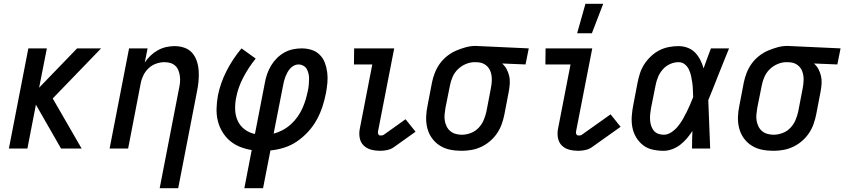

<svg xmlns="http://www.w3.org/2000/svg" viewBox="-20 -786 4468 1016"><path d="M303 0 170 -232 125 0H27L130 -530H228L187 -322L388 -530H515L259 -265L412 0Z M825 210 927 -316Q931 -333 932.5 -349.5Q934 -366 932 -382Q930 -398 924.5 -412.5Q919 -427 908 -437.5Q897 -448 882 -452.5Q867 -457 850 -457Q829 -457 807 -449.5Q785 -442 767.5 -426Q750 -410 739.5 -389Q729 -368 725 -347L658 0H560L663 -530H761L746 -455Q759 -475 777 -492Q795 -509 816 -520.5Q837 -532 859.5 -537Q882 -542 904 -542Q932 -542 957 -533Q982 -524 998 -505Q1014 -486 1022 -461Q1030 -436 1031.5 -409.5Q1033 -383 1030.5 -355.5Q1028 -328 1022 -300L923 210Z M1273 210 1312 8Q1280 3 1250 -9Q1220 -21 1196.5 -41Q1173 -61 1156.5 -88.5Q1140 -116 1132.5 -147Q1125 -178 1126 -212Q1127 -246 1133 -280Q1146 -346 1178.5 -410Q1211 -474 1258 -530L1333 -476Q1295 -429 1267 -375.5Q1239 -322 1229 -266Q1223 -235 1224.5 -203.5Q1226 -172 1238.5 -145.5Q1251 -119 1275 -101Q1299 -83 1329 -77L1382 -350Q1386 -373 1394 -395.5Q1402 -418 1414.5 -439Q1427 -460 1445 -478Q1463 -496 1484.5 -508Q1506 -520 1529.5 -525Q1553 -530 1576 -530Q1604 -530 1629 -522Q1654 -514 1672 -496Q1690 -478 1699 -454Q1708 -430 1711.5 -403.5Q1715 -377 1712.5 -349Q1710 -321 1705 -294Q1698 -258 1686.5 -222.5Q1675 -187 1656.5 -153Q1638 -119 1611 -89.5Q1584 -60 1552 -38Q1520 -16 1483 -4.5Q1446 7 1411 10L1372 210ZM1428 -79Q1452 -85 1475.5 -97.5Q1499 -110 1519 -128Q1539 -146 1554.5 -168Q1570 -190 1580.5 -213.5Q1591 -237 1598 -261Q1605 -285 1610 -310Q1613 -324 1614 -338.5Q1615 -353 1615.5 -367Q1616 -381 1613 -394.5Q1610 -408 1604 -419.5Q1598 -431 1585.5 -438Q1573 -445 1559 -445Q1547 -445 1535.5 -439Q1524 -433 1515.5 -423.5Q1507 -414 1501 -403Q1495 -392 1490.5 -380.5Q1486 -369 1483 -357Q1480 -345 1478 -334Z M1992 12Q1967 12 1944 6Q1921 0 1904.5 -16Q1888 -32 1883.5 -56Q1879 -80 1884 -105L1950 -445H1853L1854 -530H2066L1980 -89Q1979 -82 1982 -75.5Q1985 -69 1992 -69Q1997 -69 2001.5 -69.5Q2006 -70 2011 -73L2126 -155L2179 -89L2064 -7Q2048 4 2029 8Q2010 12 1992 12Z M2423 12Q2391 12 2361.5 6Q2332 0 2307.5 -15.5Q2283 -31 2266 -54.5Q2249 -78 2241.5 -107Q2234 -136 2235 -167Q2236 -198 2243 -230L2266 -350Q2271 -375 2281 -400.5Q2291 -426 2307 -448.5Q2323 -471 2345.5 -489Q2368 -507 2393.5 -518Q2419 -529 2445 -536Q2471 -543 2497 -543Q2502 -543 2507 -542.5Q2512 -542 2517 -542L2778 -530L2761 -445L2637 -450Q2652 -437 2661 -420Q2670 -403 2674.5 -383.5Q2679 -364 2677.5 -342.5Q2676 -321 2672 -300L2649 -180Q2644 -155 2635 -129.5Q2626 -104 2610.5 -81Q2595 -58 2573.5 -39.5Q2552 -21 2526.5 -9Q2501 3 2474.5 7.5Q2448 12 2423 12ZM2424 -73Q2447 -73 2471 -82Q2495 -91 2512.5 -109.5Q2530 -128 2539.5 -150.5Q2549 -173 2554 -196L2577 -316Q2582 -340 2582.5 -363Q2583 -386 2576 -406.5Q2569 -427 2552 -440.5Q2535 -454 2512 -456L2501 -457H2491Q2468 -457 2444.5 -447Q2421 -437 2403 -419.5Q2385 -402 2375 -379Q2365 -356 2361 -334L2337 -214Q2334 -197 2332.5 -179.5Q2331 -162 2334 -146Q2337 -130 2344 -116Q2351 -102 2363 -92Q2375 -82 2391 -77.5Q2407 -73 2424 -73Z M3040 12Q3015 12 2992 6Q2969 0 2953 -16Q2937 -32 2932.5 -56Q2928 -80 2933 -105L2999 -445H2866L2867 -530H3114L3028 -89Q3027 -82 3030 -75.5Q3033 -69 3041 -69Q3045 -69 3050 -69.5Q3055 -70 3059 -73L3211 -181L3264 -115L3112 -7Q3096 4 3077 8Q3058 12 3040 12Z M3034 -610 3078 -766H3172L3112 -610Z M3492 12Q3461 12 3432.5 5.5Q3404 -1 3382.5 -18Q3361 -35 3346.5 -59Q3332 -83 3326.5 -111Q3321 -139 3323 -169.5Q3325 -200 3331 -230L3354 -350Q3359 -375 3367 -399.5Q3375 -424 3390 -447Q3405 -470 3425.5 -489Q3446 -508 3469.5 -520Q3493 -532 3519 -537Q3545 -542 3570 -542Q3596 -542 3619.5 -533Q3643 -524 3659 -507Q3675 -490 3686 -468.5Q3697 -447 3703 -424Q3712 -450 3722 -476.5Q3732 -503 3742 -530H3838Q3822 -491 3806.5 -452.5Q3791 -414 3776 -376L3775 -373Q3763 -343 3751.5 -314Q3740 -285 3728 -256Q3731 -192 3733 -128Q3735 -64 3738 0H3642Q3642 -23 3642.5 -46.5Q3643 -70 3644 -93Q3631 -73 3615 -54Q3599 -35 3579.5 -20Q3560 -5 3537 3.5Q3514 12 3492 12ZM3492 -73Q3513 -73 3532.5 -86Q3552 -99 3566.5 -116.5Q3581 -134 3592 -153Q3603 -172 3613 -192Q3623 -212 3631.5 -232Q3640 -252 3648 -272Q3647 -291 3646.5 -310Q3646 -329 3643.5 -347.5Q3641 -366 3637 -384Q3633 -402 3625.5 -418Q3618 -434 3604 -445.5Q3590 -457 3570 -457Q3548 -457 3525.5 -447Q3503 -437 3487 -418.5Q3471 -400 3462 -378Q3453 -356 3449 -334L3425 -214Q3422 -198 3420.5 -182Q3419 -166 3420 -150.5Q3421 -135 3425.5 -121Q3430 -107 3439 -95.5Q3448 -84 3462 -78.5Q3476 -73 3492 -73Z M4073 12Q4041 12 4011.5 6Q3982 0 3957.5 -15.5Q3933 -31 3916 -54.5Q3899 -78 3891.5 -107Q3884 -136 3885 -167Q3886 -198 3893 -230L3916 -350Q3921 -375 3931 -400.5Q3941 -426 3957 -448.5Q3973 -471 3995.5 -489Q4018 -507 4043.5 -518Q4069 -529 4095 -536Q4121 -543 4147 -543Q4152 -543 4157 -542.5Q4162 -542 4167 -542L4428 -530L4411 -445L4287 -450Q4302 -437 4311 -420Q4320 -403 4324.5 -383.5Q4329 -364 4327.5 -342.5Q4326 -321 4322 -300L4299 -180Q4294 -155 4285 -129.5Q4276 -104 4260.5 -81Q4245 -58 4223.5 -39.5Q4202 -21 4176.5 -9Q4151 3 4124.5 7.5Q4098 12 4073 12ZM4074 -73Q4097 -73 4121 -82Q4145 -91 4162.5 -109.5Q4180 -128 4189.5 -150.5Q4199 -173 4204 -196L4227 -316Q4232 -340 4232.5 -363Q4233 -386 4226 -406.5Q4219 -427 4202 -440.5Q4185 -454 4162 -456L4151 -457H4141Q4118 -457 4094.5 -447Q4071 -437 4053 -419.5Q4035 -402 4025 -379Q4015 -356 4011 -334L3987 -214Q3984 -197 3982.5 -179.5Q3981 -162 3984 -146Q3987 -130 3994 -116Q4001 -102 4013 -92Q4025 -82 4041 -77.5Q4057 -73 4074 -73Z"/></svg>

Font: Lode Dark
Style: Bold Italic
Weight: 700
Italic angle: -11°
Monospace: yes
Designer: Belleve Invis
Foundry: Belleve Invis
Version: Version 29.2.0; ttfautohint (v1.8.3)